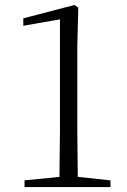

<svg xmlns="http://www.w3.org/2000/svg" viewBox="-20 -755 512 775"><path d="M219 0H426V-27L294 -41L292 -229V-567L296 -724L281 -735L74 -681V-651L222 -677V-229L220 -41L79 -27V0Z"/></svg>

Font: Noto Serif JP Light
Style: Regular
Weight: 300
Designer: Ryoko NISHIZUKA 西塚涼子 (kana & ideographs); Frank Grießhammer (Latin, Greek & Cyrillic); Wenlong ZHANG 张文龙 (bopomofo); San
Foundry: Adobe
Version: Version 2.001;hotconv 1.1.0;makeotfexe 2.6.0